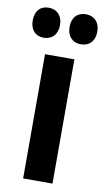

<svg xmlns="http://www.w3.org/2000/svg" viewBox="-104 -789 456 831"><g transform="rotate(10 124.0 -373.5)"><path d="M-18 -681C-18 -639 6 -615 41 -615C78 -615 102 -640 102 -681C102 -722 78 -747 41 -747C6 -747 -18 -724 -18 -681ZM144 -681C144 -640 168 -615 205 -615C242 -615 266 -640 266 -681C266 -722 242 -747 205 -747C169 -747 144 -724 144 -681ZM189 0V-546H60V0Z"/></g></svg>

Font: Noto Sans Tamil ExtraCondensed
Style: Bold
Weight: 700
Width: 2
Designer: Jelle Bosma - Monotype Design Team
Foundry: Monotype Imaging Inc.
Version: Version 2.004